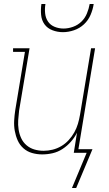

<svg xmlns="http://www.w3.org/2000/svg" viewBox="-20 -760 540 955"><path d="M293 -600Q266 -600 241 -609.5Q216 -619 201.5 -639Q187 -659 184.5 -686Q182 -713 186 -740H206Q202 -717 204.5 -693.5Q207 -670 219 -652.5Q231 -635 252 -626.5Q273 -618 296 -618Q319 -618 343 -626.5Q367 -635 385 -652.5Q403 -670 412.5 -693.5Q422 -717 426 -740H446Q442 -713 430.5 -686Q419 -659 397.5 -639Q376 -619 348 -609.5Q320 -600 293 -600ZM338 175 411 0H347L363 -100Q351 -76 332.5 -55Q314 -34 291 -19Q268 -4 242 2Q216 8 190 8Q164 8 139.5 1Q115 -6 96.5 -22.5Q78 -39 68 -61.5Q58 -84 53.5 -109Q49 -134 50.5 -160.5Q52 -187 56 -213L104 -502H45V-520H127L75 -210Q72 -186 70.5 -162.5Q69 -139 72.5 -116Q76 -93 85.5 -72.5Q95 -52 112 -37.5Q129 -23 151 -16.5Q173 -10 197 -10Q219 -10 241.5 -15.5Q264 -21 284.5 -33Q305 -45 321.5 -63Q338 -81 349.5 -101.5Q361 -122 367.5 -144Q374 -166 378 -189L433 -520H453L370 -18H440L359 175Z"/></svg>

Font: Iosevka Curly Slab Thin
Style: Italic
Weight: 100
Italic angle: -9°
Monospace: yes
Designer: Belleve Invis
Foundry: Belleve Invis
Version: Version 22.1.2; ttfautohint (v1.8.4)